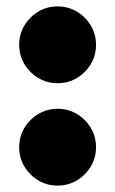

<svg xmlns="http://www.w3.org/2000/svg" viewBox="-20 -570 359 600"><path d="M40 -430Q40 -463 56.2 -490.2Q72.5 -517.5 99.8 -533.8Q127 -550 160 -550Q193 -550 220.2 -533.8Q247.5 -517.5 263.8 -490.2Q280 -463 280 -430Q280 -397 263.8 -369.8Q247.5 -342.5 220.2 -326.2Q193 -310 160 -310Q127 -310 99.8 -326.2Q72.5 -342.5 56.2 -369.8Q40 -397 40 -430ZM40 -110Q40 -143 56.2 -170.2Q72.5 -197.5 99.8 -213.8Q127 -230 160 -230Q193 -230 220.2 -213.8Q247.5 -197.5 263.8 -170.2Q280 -143 280 -110Q280 -77 263.8 -49.8Q247.5 -22.5 220.2 -6.2Q193 10 160 10Q127 10 99.8 -6.2Q72.5 -22.5 56.2 -49.8Q40 -77 40 -110Z"/></svg>

Font: Bodoni* 72pt Fatface
Style: Regular
Weight: 900
Version: Version 2.3